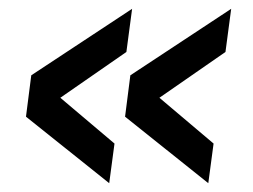

<svg xmlns="http://www.w3.org/2000/svg" viewBox="-20 -558 574 436"><path d="M228 -142 39 -293 51 -387 280 -538 267 -440 117 -336 240 -232ZM453 -142 264 -293 276 -387 505 -538 492 -440 342 -336 465 -232Z"/></svg>

Font: Tanohe Sans Medium
Style: Italic
Weight: 500
Designer: Village Type and Design LLC & Cristiano Sobral
Foundry: Cooper Hewitt Smithsonian Design Museum
Version: Version 1.00;September 29, 2021;FontCreator 13.0.0.2655 64-b